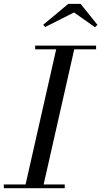

<svg xmlns="http://www.w3.org/2000/svg" viewBox="-60 -990 532 1010"><path d="M329.5 -924.5 178 -848 167 -859.5 299 -969.5H364L452.5 -859.5L440 -846.5ZM-40 -19.5H74.5L235.5 -730.5H125V-750H445.5V-730.5H330.5L169.5 -19.5H280.5V0H-40Z"/></svg>

Font: Bodoni* 11pt
Style: Italic
Weight: 400
Italic angle: -13°
Version: Version 2.3